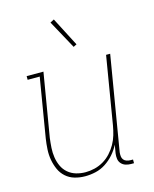

<svg xmlns="http://www.w3.org/2000/svg" viewBox="-113 -821 727 906"><g transform="rotate(-15 250.0 -368.5)"><path d="M190 8Q164 8 139.5 1Q115 -6 96.5 -22.5Q78 -39 68 -61.5Q58 -84 53.5 -109Q49 -134 50.5 -160.5Q52 -187 56 -213L104 -502H45V-520H127L75 -210Q72 -186 70.5 -162.5Q69 -139 72.5 -116Q76 -93 85.5 -72.5Q95 -52 112 -37.5Q129 -23 151 -16.5Q173 -10 197 -10Q219 -10 241.5 -15.5Q264 -21 284.5 -33Q305 -45 321.5 -63Q338 -81 349.5 -101.5Q361 -122 367.5 -144Q374 -166 378 -189L433 -520H453L376 -59Q375 -49 376 -39.5Q377 -30 382.5 -23Q388 -16 397.5 -13Q407 -10 416 -10H428V8H413Q400 8 387.5 4Q375 0 366.5 -9.5Q358 -19 356 -32Q354 -45 356 -59L363 -100Q351 -76 332.5 -55Q314 -34 291 -19Q268 -4 242 2Q216 8 190 8ZM295 -596 219 -735 238 -745 311 -604Z"/></g></svg>

Font: Iosevka Curly Slab Thin
Style: Italic
Weight: 100
Italic angle: -9°
Monospace: yes
Designer: Belleve Invis
Foundry: Belleve Invis
Version: Version 22.1.2; ttfautohint (v1.8.4)